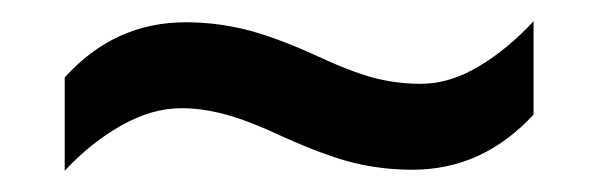

<svg xmlns="http://www.w3.org/2000/svg" viewBox="-20 -443 564 181"><path d="M247 -314Q215 -329 193 -335Q171 -341 151 -341Q123 -341 94 -324.5Q65 -308 41 -282V-370Q88 -422 155 -422Q183 -422 210 -415.5Q237 -409 275 -392Q309 -376 331 -370Q353 -364 377 -364Q404 -364 431.5 -380.5Q459 -397 483 -423V-335Q435 -283 369 -283Q340 -283 313.5 -289.5Q287 -296 247 -314Z"/></svg>

Font: Noto Sans Malayalam SemiCondensed Medium
Style: Regular
Weight: 500
Width: 4
Designer: Jelle Bosma - Monotype Design Team
Foundry: Monotype Imaging Inc.
Version: Version 2.104; ttfautohint (v1.8.4.7-5d5b)